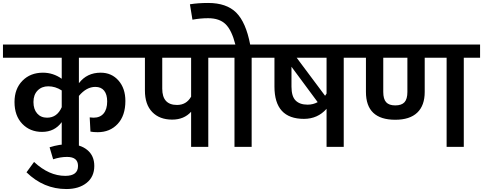

<svg xmlns="http://www.w3.org/2000/svg" viewBox="-40 -992 3263 1297"><path d="M493 -602V-430Q547 -501 640 -501Q714 -501 760.5 -448Q807 -395 807 -310Q807 -211 755 -155Q703 -99 620 -99Q591 -99 571 -103L566 -199Q582 -197 592 -197Q636 -197 660 -225.5Q684 -254 684 -307Q684 -354 663.5 -379.5Q643 -405 604 -405Q544 -405 493 -344V0H377V-167Q329 -101 244 -101Q163 -101 110.5 -155.5Q58 -210 58 -303Q58 -392 111.5 -446.5Q165 -501 250 -501Q319 -501 377 -460V-602H-20V-691H891V-602ZM278 -197Q346 -197 377 -268V-381Q334 -409 286 -409Q242 -409 214 -380.5Q186 -352 186 -303Q186 -254 211 -225.5Q236 -197 278 -197Z M139 172 190 102Q291 196 401 196Q487 196 487 129Q487 68 413 68Q367 68 319 84L295 3Q361 -18 423 -18Q502 -18 549.5 21Q597 60 597 129Q597 202 545 243.5Q493 285 408 285Q255 285 139 172Z M1477 -691V-602H1367V0H1251V-237Q1203 -184 1123 -184Q1038 -184 988.5 -235Q939 -286 939 -380V-602H851V-691ZM1156 -283Q1219 -283 1251 -339V-602H1056V-393Q1056 -283 1156 -283Z M1770 -691V-602H1660V0H1544V-602H1437V-691H1550Q1525 -789 1483.5 -829Q1442 -869 1366 -869Q1314 -869 1260 -859L1243 -963Q1297 -972 1366 -972Q1490 -972 1555.5 -907Q1621 -842 1650 -691Z M2392 -691V-602H2282V0H2166V-257Q2106 -189 2013 -189Q1814 -189 1814 -407V-602H1730V-691ZM2166 -602H1964L2156 -345Q2160 -350 2166 -360ZM1929 -407Q1929 -341 1957 -313Q1985 -285 2038 -285Q2075 -285 2106 -302L1929 -541Z M3203 -691V-602H3093V0H2977V-602H2829V-371Q2829 -279 2778.5 -231Q2728 -183 2630 -183Q2432 -183 2432 -371V-602H2351V-691ZM2712 -371V-602H2549V-371Q2549 -323 2568.5 -301.5Q2588 -280 2630 -280Q2673 -280 2692.5 -301.5Q2712 -323 2712 -371Z"/></svg>

Font: FiraGO Medium
Style: Regular
Weight: 500
Designer: bBox Type
Foundry: bBox Type GmbH
Version: Version 1.001;PS 001.001;hotconv 1.0.88;makeotf.lib2.5.64775